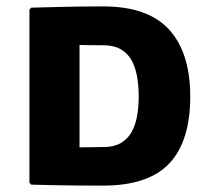

<svg xmlns="http://www.w3.org/2000/svg" viewBox="-20 -576 646 600"><path d="M574.5 -274.5Q574.5 -134.5 509 -65.2Q443.5 4 302.5 4Q262.5 4 226.2 3.8Q190 3.5 153.5 2.8Q117 2 77.5 1L72 -5V-546L77.5 -552Q117 -553 153.5 -554Q190 -555 226.2 -555.5Q262.5 -556 302.5 -556Q442 -556 508.2 -483.8Q574.5 -411.5 574.5 -274.5ZM413.5 -274.5Q413.5 -302 409.5 -330Q405.5 -358 394.2 -381.8Q383 -405.5 360.8 -420Q338.5 -434.5 302.5 -434.5Q280.5 -434.5 264.8 -434.8Q249 -435 228.5 -435.5V-115.5Q250 -115.5 265.2 -116Q280.5 -116.5 302.5 -116.5Q338.5 -116.5 360.8 -131Q383 -145.5 394.2 -169Q405.5 -192.5 409.5 -220.2Q413.5 -248 413.5 -274.5Z"/></svg>

Font: Signika SC
Style: Regular
Weight: 300
Designer: Anna Giedryś
Foundry: Anna Giedryś
Version: Version 2.000